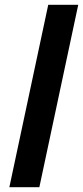

<svg xmlns="http://www.w3.org/2000/svg" viewBox="-20 -780 346 800"><path d="M19 0 181 -760H306L144 0Z"/></svg>

Font: Noto Sans Display SemiBold
Style: Italic
Weight: 600
Italic angle: -12°
Designer: Monotype Design Team
Foundry: Monotype Imaging Inc.
Version: Version 2.003